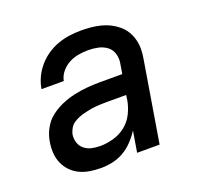

<svg xmlns="http://www.w3.org/2000/svg" viewBox="-101 -650 802 770"><g transform="rotate(-20 300.0 -265.0)"><path d="M206 8Q183 8 160 4.5Q137 1 116.5 -8.5Q96 -18 80.5 -34Q65 -50 56 -70.5Q47 -91 45.5 -114.5Q44 -138 48 -161Q52 -188 66 -214.5Q80 -241 103 -259Q126 -277 153 -288.5Q180 -300 207.5 -306Q235 -312 262.5 -314.5Q290 -317 318 -317H414L421 -359Q425 -380 419 -400.5Q413 -421 397 -433Q381 -445 360.5 -449.5Q340 -454 318 -454Q298 -454 277 -450.5Q256 -447 236.5 -437Q217 -427 202.5 -409.5Q188 -392 184 -371H89Q93 -396 104 -419.5Q115 -443 132.5 -463.5Q150 -484 172.5 -499Q195 -514 219 -522.5Q243 -531 268 -534.5Q293 -538 318 -538Q339 -538 360 -536Q381 -534 401 -529Q421 -524 439 -515Q457 -506 472 -493.5Q487 -481 497.5 -464.5Q508 -448 513.5 -428Q519 -408 519 -387Q519 -366 515 -345L458 0H362L377 -90Q363 -68 344.5 -48.5Q326 -29 303.5 -16Q281 -3 256 2.5Q231 8 206 8ZM233 -76Q260 -76 289 -84Q318 -92 341.5 -110.5Q365 -129 378.5 -156Q392 -183 397 -211L400 -233H318Q305 -233 292.5 -232.5Q280 -232 268 -231Q256 -230 243.5 -227.5Q231 -225 218.5 -222Q206 -219 194 -214Q182 -209 171 -201.5Q160 -194 153.5 -182.5Q147 -171 144 -159Q141 -140 146.5 -123Q152 -106 165.5 -95Q179 -84 196.5 -80Q214 -76 233 -76Z"/></g></svg>

Font: Iosevka Curly MdExObl
Style: Regular
Weight: 500
Width: 7
Italic angle: -9°
Monospace: yes
Designer: Belleve Invis
Foundry: Belleve Invis
Version: Version 11.1.0; ttfautohint (v1.8.3)